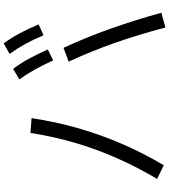

<svg xmlns="http://www.w3.org/2000/svg" viewBox="42 -937 916 1040"><g transform="rotate(-90 500.0 -417.0)"><path d="M693 -587Q667 -643 643 -686.5Q619 -730 590 -770L647 -804Q679 -761 703.5 -715.5Q728 -670 752 -616ZM829 -639Q805 -696 781 -739.5Q757 -783 728 -823L785 -855Q817 -811 841 -765.5Q865 -720 888 -666ZM871 21Q831 -130 786 -257.5Q741 -385 686 -503L761 -531Q816 -412 862 -283.5Q908 -155 951 -1ZM51 -24Q116 -134 165 -245.5Q214 -357 247.5 -472.5Q281 -588 300 -710L380 -704Q361 -576 326.5 -455Q292 -334 242 -217.5Q192 -101 125 12Z"/></g></svg>

Font: M PLUS 2
Style: Regular
Weight: 400
Designer: Coji Morishita
Foundry: UNDERFOREST DESIGN
Version: Version 1.001